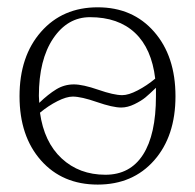

<svg xmlns="http://www.w3.org/2000/svg" viewBox="-20 -495 531 523"><path d="M246.1 7.8Q149.9 7.8 91.6 -58.1Q33.2 -124 33.2 -232.9Q33.2 -341.8 91.8 -408.4Q150.4 -475.1 246.1 -475.1Q341.8 -475.1 399.9 -408.4Q458 -341.8 458 -232.9Q458 -124 399.9 -58.1Q341.8 7.8 246.1 7.8ZM267.1 -19Q334.5 -19 369.6 -73.7Q404.8 -128.4 404.8 -232.9V-255.9Q387.2 -238.8 376 -229.5Q364.7 -220.2 346.2 -211.2Q327.6 -202.1 310.1 -202.1Q287.1 -202.1 244.1 -217Q201.2 -231.9 178.2 -231.9Q161.1 -231.9 136.5 -219.5Q111.8 -207 88.9 -188Q100.1 -107.9 147.9 -63.5Q195.8 -19 267.1 -19ZM402.8 -280.8Q393.1 -362.8 347.7 -405.5Q302.2 -448.2 225.1 -448.2Q164.1 -448.2 125 -390.4Q85.9 -332.5 85.9 -233.9Q85.9 -231 86.4 -224.4Q86.9 -217.8 86.9 -214.8Q111.3 -238.3 133.3 -251.7Q155.3 -265.1 181.2 -265.1Q205.6 -265.1 247.8 -250.5Q290 -235.8 313 -235.8Q330.1 -235.8 355 -248.8Q379.9 -261.7 402.8 -280.8Z"/></svg>

Font: Resagokr
Style: Light
Weight: 300
Designer: gluk
Foundry: gluk
Version: Version 0.95